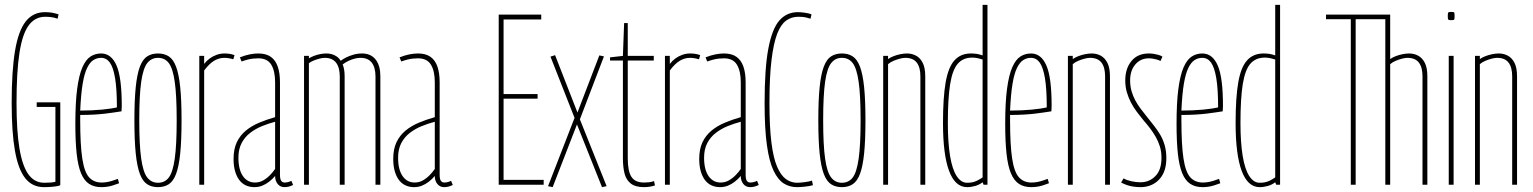

<svg xmlns="http://www.w3.org/2000/svg" viewBox="-20 -760 6306 790"><path d="M28 -336Q28 -470 42 -552Q56 -634 86 -672Q116 -710 165 -710Q172 -710 179 -709.5Q186 -709 193 -708Q200 -707 207 -705Q214 -703 221 -701L217 -683Q203 -688 190.5 -689.5Q178 -691 166 -691Q124 -691 98 -655.5Q72 -620 60 -542Q48 -464 48 -336Q48 -222 60 -149.5Q72 -77 97 -42.5Q122 -8 162 -8Q178 -8 189 -9Q200 -10 208 -12V-320H131V-339H228V2Q220 6 201 8Q182 10 161 10Q113 10 84 -26.5Q55 -63 41.5 -139.5Q28 -216 28 -336Z M397 10Q367 10 346.5 -3.5Q326 -17 313.5 -47Q301 -77 295.5 -127Q290 -177 290 -250Q290 -338 297.5 -394.5Q305 -451 319 -483Q333 -515 352.5 -527.5Q372 -540 396 -540Q438 -540 459.5 -490.5Q481 -441 481 -325Q481 -321 480.5 -312.5Q480 -304 480 -302Q467 -300 450.5 -297.5Q434 -295 413.5 -292.5Q393 -290 367 -288.5Q341 -287 310 -287Q310 -282 310 -276Q310 -270 310 -265Q310 -164 318.5 -108Q327 -52 346.5 -30.5Q366 -9 398 -9Q408 -9 418 -10.5Q428 -12 440 -15.5Q452 -19 465 -24L470 -6Q457 -1 444 3Q431 7 419.5 8.5Q408 10 397 10ZM310 -305Q332 -305 355.5 -306Q379 -307 400 -309Q421 -311 437 -313.5Q453 -316 461 -318Q461 -394 453.5 -438.5Q446 -483 432 -502.5Q418 -522 396 -522Q379 -522 364.5 -513Q350 -504 338.5 -480.5Q327 -457 320 -414.5Q313 -372 310 -305Z M533 -265Q533 -348 538.5 -401.5Q544 -455 555.5 -485.5Q567 -516 585.5 -528Q604 -540 630 -540Q656 -540 674.5 -528Q693 -516 704.5 -485.5Q716 -455 721.5 -401.5Q727 -348 727 -265Q727 -182 721.5 -128.5Q716 -75 704.5 -44.5Q693 -14 674.5 -2Q656 10 630 10Q604 10 585.5 -2Q567 -14 555.5 -44.5Q544 -75 538.5 -128.5Q533 -182 533 -265ZM553 -265Q553 -163 561 -107Q569 -51 586 -29.5Q603 -8 630 -8Q658 -8 674.5 -29.5Q691 -51 699 -107Q707 -163 707 -265Q707 -368 699 -423.5Q691 -479 674.5 -500.5Q658 -522 630 -522Q603 -522 586 -500.5Q569 -479 561 -423.5Q553 -368 553 -265Z M820 -530V-497Q830 -510 843 -519.5Q856 -529 871.5 -534.5Q887 -540 903 -540Q914 -540 924.5 -538.5Q935 -537 945 -533L940 -516Q930 -519 921 -520.5Q912 -522 903 -522Q881 -522 861 -510Q841 -498 820 -470V0H800V-530Z M941 -106Q941 -147 954.5 -175Q968 -203 991.5 -222.5Q1015 -242 1046 -255Q1077 -268 1112 -278V-421Q1112 -468 1096 -494Q1080 -520 1043 -520Q1034 -520 1023 -519Q1012 -518 1000 -515Q988 -512 974 -507L967 -524Q990 -533 1008.5 -536.5Q1027 -540 1043 -540Q1075 -540 1094.5 -526Q1114 -512 1123 -485.5Q1132 -459 1132 -421V-41Q1132 -23 1137 -16Q1142 -9 1151 -9Q1157 -9 1164 -10.5Q1171 -12 1179 -16L1186 1Q1176 6 1167.5 8Q1159 10 1151 10Q1133 10 1122.5 -3Q1112 -16 1112 -36Q1101 -23 1087.5 -12.5Q1074 -2 1059 4Q1044 10 1027 10Q1007 10 991 2.5Q975 -5 964 -20Q953 -35 947 -56.5Q941 -78 941 -106ZM961 -111Q961 -62 979.5 -35.5Q998 -9 1029 -9Q1048 -9 1063.5 -18Q1079 -27 1091.5 -40Q1104 -53 1112 -65V-259Q1085 -252 1058 -241Q1031 -230 1009 -213Q987 -196 974 -171Q961 -146 961 -111Z M1231 0V-530H1251V-520Q1261 -526 1273 -530.5Q1285 -535 1298 -537.5Q1311 -540 1323 -540Q1335 -540 1345.5 -537Q1356 -534 1365.5 -527.5Q1375 -521 1382 -510Q1391 -517 1404 -523.5Q1417 -530 1434 -535Q1451 -540 1470 -540Q1482 -540 1493 -537Q1504 -534 1513.5 -527Q1523 -520 1530 -509Q1537 -498 1541 -482.5Q1545 -467 1545 -446V0H1525V-446Q1525 -464 1521 -478.5Q1517 -493 1509.5 -502.5Q1502 -512 1490.5 -517Q1479 -522 1463 -522Q1453 -522 1440.5 -519Q1428 -516 1415 -510Q1402 -504 1390 -495Q1394 -485 1396 -473Q1398 -461 1398 -446V0H1378V-446Q1378 -464 1374 -478.5Q1370 -493 1362.5 -502.5Q1355 -512 1343.5 -517Q1332 -522 1316 -522Q1307 -522 1295.5 -519Q1284 -516 1272 -511.5Q1260 -507 1251 -500V0Z M1598 -106Q1598 -147 1611.5 -175Q1625 -203 1648.5 -222.5Q1672 -242 1703 -255Q1734 -268 1769 -278V-421Q1769 -468 1753 -494Q1737 -520 1700 -520Q1691 -520 1680 -519Q1669 -518 1657 -515Q1645 -512 1631 -507L1624 -524Q1647 -533 1665.5 -536.5Q1684 -540 1700 -540Q1732 -540 1751.5 -526Q1771 -512 1780 -485.5Q1789 -459 1789 -421V-41Q1789 -23 1794 -16Q1799 -9 1808 -9Q1814 -9 1821 -10.5Q1828 -12 1836 -16L1843 1Q1833 6 1824.5 8Q1816 10 1808 10Q1790 10 1779.5 -3Q1769 -16 1769 -36Q1758 -23 1744.5 -12.5Q1731 -2 1716 4Q1701 10 1684 10Q1664 10 1648 2.5Q1632 -5 1621 -20Q1610 -35 1604 -56.5Q1598 -78 1598 -106ZM1618 -111Q1618 -62 1636.5 -35.5Q1655 -9 1686 -9Q1705 -9 1720.5 -18Q1736 -27 1748.5 -40Q1761 -53 1769 -65V-259Q1742 -252 1715 -241Q1688 -230 1666 -213Q1644 -196 1631 -171Q1618 -146 1618 -111Z M2032 0V-700H2207V-680H2052V-373H2192V-354H2052V-20H2217V0Z M2235 6 2344 -275 2245 -527 2264 -533 2356 -297 2446 -532 2465 -528 2366 -269 2476 6 2457 10 2354 -248 2254 10Z M2630 10Q2593 10 2574 -6Q2555 -22 2549 -49Q2543 -76 2543 -108V-511H2490V-524L2543 -530L2548 -665H2563V-530H2670V-511H2563V-108Q2563 -56 2578 -32.5Q2593 -9 2630 -9Q2640 -9 2650 -10Q2660 -11 2671 -15L2675 3Q2662 7 2651 8.5Q2640 10 2630 10Z M2736 -530V-497Q2746 -510 2759 -519.5Q2772 -529 2787.5 -534.5Q2803 -540 2819 -540Q2830 -540 2840.5 -538.5Q2851 -537 2861 -533L2856 -516Q2846 -519 2837 -520.5Q2828 -522 2819 -522Q2797 -522 2777 -510Q2757 -498 2736 -470V0H2716V-530Z M2857 -106Q2857 -147 2870.5 -175Q2884 -203 2907.5 -222.5Q2931 -242 2962 -255Q2993 -268 3028 -278V-421Q3028 -468 3012 -494Q2996 -520 2959 -520Q2950 -520 2939 -519Q2928 -518 2916 -515Q2904 -512 2890 -507L2883 -524Q2906 -533 2924.5 -536.5Q2943 -540 2959 -540Q2991 -540 3010.5 -526Q3030 -512 3039 -485.5Q3048 -459 3048 -421V-41Q3048 -23 3053 -16Q3058 -9 3067 -9Q3073 -9 3080 -10.5Q3087 -12 3095 -16L3102 1Q3092 6 3083.5 8Q3075 10 3067 10Q3049 10 3038.5 -3Q3028 -16 3028 -36Q3017 -23 3003.5 -12.5Q2990 -2 2975 4Q2960 10 2943 10Q2923 10 2907 2.5Q2891 -5 2880 -20Q2869 -35 2863 -56.5Q2857 -78 2857 -106ZM2877 -111Q2877 -62 2895.5 -35.5Q2914 -9 2945 -9Q2964 -9 2979.5 -18Q2995 -27 3007.5 -40Q3020 -53 3028 -65V-259Q3001 -252 2974 -241Q2947 -230 2925 -213Q2903 -196 2890 -171Q2877 -146 2877 -111Z M3126 -336Q3126 -479 3141.5 -560.5Q3157 -642 3187 -676Q3217 -710 3263 -710Q3269 -710 3275.5 -709.5Q3282 -709 3289 -708Q3296 -707 3303.5 -705.5Q3311 -704 3319 -701L3315 -683Q3306 -686 3297 -688Q3288 -690 3280 -690.5Q3272 -691 3264 -691Q3237 -691 3215 -675.5Q3193 -660 3178 -621.5Q3163 -583 3154.5 -513.5Q3146 -444 3146 -336Q3146 -238 3154 -174Q3162 -110 3177.5 -74Q3193 -38 3214 -23Q3235 -8 3260 -8Q3270 -8 3290.5 -10.5Q3311 -13 3321 -17L3325 2Q3318 4 3309.5 5.5Q3301 7 3291.5 8Q3282 9 3273.5 9.5Q3265 10 3259 10Q3229 10 3205 -5Q3181 -20 3163 -57.5Q3145 -95 3135.5 -162.5Q3126 -230 3126 -336Z M3347 -265Q3347 -348 3352.5 -401.5Q3358 -455 3369.5 -485.5Q3381 -516 3399.5 -528Q3418 -540 3444 -540Q3470 -540 3488.5 -528Q3507 -516 3518.5 -485.5Q3530 -455 3535.5 -401.5Q3541 -348 3541 -265Q3541 -182 3535.5 -128.5Q3530 -75 3518.5 -44.5Q3507 -14 3488.5 -2Q3470 10 3444 10Q3418 10 3399.5 -2Q3381 -14 3369.5 -44.5Q3358 -75 3352.5 -128.5Q3347 -182 3347 -265ZM3367 -265Q3367 -163 3375 -107Q3383 -51 3400 -29.5Q3417 -8 3444 -8Q3472 -8 3488.5 -29.5Q3505 -51 3513 -107Q3521 -163 3521 -265Q3521 -368 3513 -423.5Q3505 -479 3488.5 -500.5Q3472 -522 3444 -522Q3417 -522 3400 -500.5Q3383 -479 3375 -423.5Q3367 -368 3367 -265Z M3614 0V-530H3634V-517Q3644 -524 3657 -529Q3670 -534 3684.5 -537Q3699 -540 3712 -540Q3732 -540 3749 -531Q3766 -522 3776.5 -501.5Q3787 -481 3787 -446V0H3767V-446Q3767 -483 3752 -502.5Q3737 -522 3705 -522Q3695 -522 3682 -518.5Q3669 -515 3656 -509.5Q3643 -504 3634 -496V0Z M4027 0 4023 -10Q4010 0 3993 5Q3976 10 3959 10Q3910 10 3885 -57Q3860 -124 3860 -254Q3860 -359 3871 -421.5Q3882 -484 3907.5 -512Q3933 -540 3975 -540Q3986 -540 3997.5 -538.5Q4009 -537 4023 -532V-740H4043V0ZM4023 -30V-515Q4007 -520 3998 -521.5Q3989 -523 3980 -523Q3943 -523 3921 -498Q3899 -473 3889.5 -414Q3880 -355 3880 -254Q3880 -174 3889 -119Q3898 -64 3916 -36Q3934 -8 3959 -8Q3971 -8 3981 -10Q3991 -12 4001 -17Q4011 -22 4023 -30Z M4223 10Q4193 10 4172.5 -3.5Q4152 -17 4139.5 -47Q4127 -77 4121.5 -127Q4116 -177 4116 -250Q4116 -338 4123.5 -394.5Q4131 -451 4145 -483Q4159 -515 4178.5 -527.5Q4198 -540 4222 -540Q4264 -540 4285.5 -490.5Q4307 -441 4307 -325Q4307 -321 4306.5 -312.5Q4306 -304 4306 -302Q4293 -300 4276.5 -297.5Q4260 -295 4239.5 -292.5Q4219 -290 4193 -288.5Q4167 -287 4136 -287Q4136 -282 4136 -276Q4136 -270 4136 -265Q4136 -164 4144.5 -108Q4153 -52 4172.5 -30.5Q4192 -9 4224 -9Q4234 -9 4244 -10.5Q4254 -12 4266 -15.5Q4278 -19 4291 -24L4296 -6Q4283 -1 4270 3Q4257 7 4245.5 8.5Q4234 10 4223 10ZM4136 -305Q4158 -305 4181.5 -306Q4205 -307 4226 -309Q4247 -311 4263 -313.5Q4279 -316 4287 -318Q4287 -394 4279.5 -438.5Q4272 -483 4258 -502.5Q4244 -522 4222 -522Q4205 -522 4190.5 -513Q4176 -504 4164.5 -480.5Q4153 -457 4146 -414.5Q4139 -372 4136 -305Z M4374 0V-530H4394V-517Q4404 -524 4417 -529Q4430 -534 4444.5 -537Q4459 -540 4472 -540Q4492 -540 4509 -531Q4526 -522 4536.5 -501.5Q4547 -481 4547 -446V0H4527V-446Q4527 -483 4512 -502.5Q4497 -522 4465 -522Q4455 -522 4442 -518.5Q4429 -515 4416 -509.5Q4403 -504 4394 -496V0Z M4593 -9 4603 -26Q4610 -22 4618.5 -19Q4627 -16 4636 -14Q4645 -12 4654.5 -11Q4664 -10 4673 -10Q4709 -10 4734 -35.5Q4759 -61 4759 -110Q4759 -136 4752.5 -157Q4746 -178 4735.5 -196.5Q4725 -215 4712 -232Q4699 -249 4685 -265Q4671 -282 4657.5 -300Q4644 -318 4633.5 -338Q4623 -358 4616.5 -380.5Q4610 -403 4610 -429Q4610 -478 4635.5 -509Q4661 -540 4707 -540Q4717 -540 4726.5 -538.5Q4736 -537 4745.5 -534.5Q4755 -532 4763 -527L4755 -509Q4748 -513 4740 -515Q4732 -517 4724 -518.5Q4716 -520 4707 -520Q4673 -520 4651.5 -495Q4630 -470 4630 -429Q4630 -405 4636 -384.5Q4642 -364 4651.5 -346.5Q4661 -329 4673 -313Q4685 -297 4698 -281Q4712 -263 4726.5 -245Q4741 -227 4753 -207Q4765 -187 4772 -163Q4779 -139 4779 -110Q4779 -86 4774 -67Q4769 -48 4759 -33.5Q4749 -19 4736 -9.5Q4723 0 4707 5Q4691 10 4673 10Q4659 10 4644.5 8Q4630 6 4617 1.5Q4604 -3 4593 -9Z M4928 10Q4898 10 4877.5 -3.5Q4857 -17 4844.5 -47Q4832 -77 4826.5 -127Q4821 -177 4821 -250Q4821 -338 4828.5 -394.5Q4836 -451 4850 -483Q4864 -515 4883.5 -527.5Q4903 -540 4927 -540Q4969 -540 4990.5 -490.5Q5012 -441 5012 -325Q5012 -321 5011.5 -312.5Q5011 -304 5011 -302Q4998 -300 4981.5 -297.5Q4965 -295 4944.5 -292.5Q4924 -290 4898 -288.5Q4872 -287 4841 -287Q4841 -282 4841 -276Q4841 -270 4841 -265Q4841 -164 4849.5 -108Q4858 -52 4877.5 -30.5Q4897 -9 4929 -9Q4939 -9 4949 -10.5Q4959 -12 4971 -15.5Q4983 -19 4996 -24L5001 -6Q4988 -1 4975 3Q4962 7 4950.5 8.5Q4939 10 4928 10ZM4841 -305Q4863 -305 4886.5 -306Q4910 -307 4931 -309Q4952 -311 4968 -313.5Q4984 -316 4992 -318Q4992 -394 4984.5 -438.5Q4977 -483 4963 -502.5Q4949 -522 4927 -522Q4910 -522 4895.5 -513Q4881 -504 4869.5 -480.5Q4858 -457 4851 -414.5Q4844 -372 4841 -305Z M5231 0 5227 -10Q5214 0 5197 5Q5180 10 5163 10Q5114 10 5089 -57Q5064 -124 5064 -254Q5064 -359 5075 -421.5Q5086 -484 5111.5 -512Q5137 -540 5179 -540Q5190 -540 5201.5 -538.5Q5213 -537 5227 -532V-740H5247V0ZM5227 -30V-515Q5211 -520 5202 -521.5Q5193 -523 5184 -523Q5147 -523 5125 -498Q5103 -473 5093.5 -414Q5084 -355 5084 -254Q5084 -174 5093 -119Q5102 -64 5120 -36Q5138 -8 5163 -8Q5175 -8 5185 -10Q5195 -12 5205 -17Q5215 -22 5227 -30Z M5680 0V-681H5558V0H5538V-681H5436V-700H5700V-517Q5710 -524 5723 -529Q5736 -534 5750.5 -537Q5765 -540 5778 -540Q5798 -540 5815 -531Q5832 -522 5842.5 -501.5Q5853 -481 5853 -446V0H5833V-446Q5833 -483 5818 -502.5Q5803 -522 5771 -522Q5761 -522 5748 -518.5Q5735 -515 5722 -509.5Q5709 -504 5700 -496V0Z M5951 -677Q5941 -677 5939 -679.5Q5937 -682 5937 -694Q5937 -706 5939 -708.5Q5941 -711 5951 -711Q5962 -711 5963.5 -708.5Q5965 -706 5965 -694Q5965 -682 5963.5 -679.5Q5962 -677 5951 -677ZM5941 0V-530H5961V0Z M6049 0V-530H6069V-517Q6079 -524 6092 -529Q6105 -534 6119.5 -537Q6134 -540 6147 -540Q6167 -540 6184 -531Q6201 -522 6211.5 -501.5Q6222 -481 6222 -446V0H6202V-446Q6202 -483 6187 -502.5Q6172 -522 6140 -522Q6130 -522 6117 -518.5Q6104 -515 6091 -509.5Q6078 -504 6069 -496V0Z"/></svg>

Font: Georama ExtraCondensed Thin
Style: Regular
Weight: 100
Width: 2
Designer: Jean-Baptiste Levee
Foundry: Production Type
Version: Version 1.001